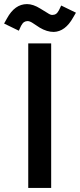

<svg xmlns="http://www.w3.org/2000/svg" viewBox="-74 -918 391 938"><path d="M64 -706H176V0H64ZM120 -783 85 -806Q71 -815 61 -815Q51 -815 43.5 -810Q36 -805 29 -792L18 -768L-54 -803L-40 -828Q-2 -898 58 -898Q88 -898 123 -876L159 -854Q172 -845 181 -845Q192 -845 199.5 -850Q207 -855 214 -868L225 -891L297 -856L283 -832Q245 -764 189 -762Q155 -762 120 -783Z"/></svg>

Font: Lineal Medium
Style: Regular
Weight: 600
Designer: Created by Frank Adebiaye with contributions from Anton Moglia & Ariel Martín Pérez
Created by Frank ADEBIAYE with FontF
Foundry: Velvetyne Type Foundry
Version: Version 2.000